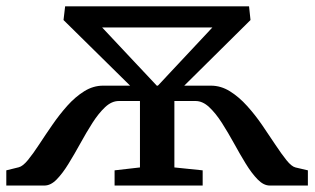

<svg xmlns="http://www.w3.org/2000/svg" viewBox="-22 -574 973 594"><path d="M-2.5 0V-47L36 -56.5Q48.5 -59.5 64.5 -79Q80.5 -98.5 99.2 -127.2Q118 -156 139.8 -187.5Q161.5 -219 186.2 -246.8Q211 -274.5 238.8 -291.8Q266.5 -309 297 -309H380.5L174.5 -512L179.5 -554.5H748.5L753 -512L548 -309H630.5Q661.5 -309 689.5 -291.5Q717.5 -274 742.5 -246.2Q767.5 -218.5 789.2 -186.8Q811 -155 830 -126.2Q849 -97.5 864.5 -78.2Q880 -59 892 -56L930.5 -47V0H812.5Q793.5 0 775 -19Q756.5 -38 738.2 -67.8Q720 -97.5 701.8 -130.8Q683.5 -164 664.5 -193.8Q645.5 -223.5 625.2 -242.5Q605 -261.5 583 -261.5H517.5V-56L605 -47V0H332.5V-47L411 -56V-261.5H345.5Q323.5 -261.5 303.2 -242.5Q283 -223.5 264 -193.8Q245 -164 226.8 -130.8Q208.5 -97.5 190.2 -67.8Q172 -38 153.5 -19Q135 0 115.5 0ZM463 -309H466.5L635 -489H294Z"/></svg>

Font: Merriweather 20pt Medium
Style: Regular
Weight: 500
Version: Version 2.100